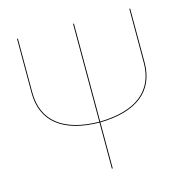

<svg xmlns="http://www.w3.org/2000/svg" viewBox="-102 -776 843 871"><g transform="rotate(-15 320.0 -340.0)"><path d="M581.5 -680.1V-427.1C581.5 -295.1 491.7 -223.6 321.5 -220.2V-680.1H317.4V-220.2C151.1 -222.6 58.3 -292.3 58.3 -427.1V-680.1H54.3V-426.9C54.3 -290.1 148.8 -218.7 317.4 -216.3V0H321.5V-216.3C493.9 -219.7 585.6 -292.8 585.6 -426.9V-680.1Z"/></g></svg>

Font: Fira Sans Four
Style: Regular
Weight: 100
Designer: Carrois Corporate & Edenspiekermann AG
Foundry: Carrois Corporate GbR & Edenspiekermann AG
Version: Version 4.203;PS 004.203;hotconv 1.0.88;makeotf.lib2.5.64775